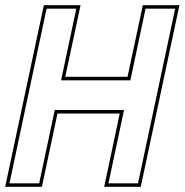

<svg xmlns="http://www.w3.org/2000/svg" viewBox="-32 -720 712 740"><path d="M-12 0 137 -700H278.5L219.5 -424H459.5L518.5 -700H659.5L510.5 0H369.5L429.5 -282.5H189.5L129.5 0ZM4.5 -13.5H119L179 -296H446L386 -13.5H500L643 -686.5H529L470.5 -410.5H203.5L262 -686.5H147.5Z"/></svg>

Font: Tourney Thin Thin
Style: Italic
Weight: 250
Italic angle: -12°
Version: Version 1.015